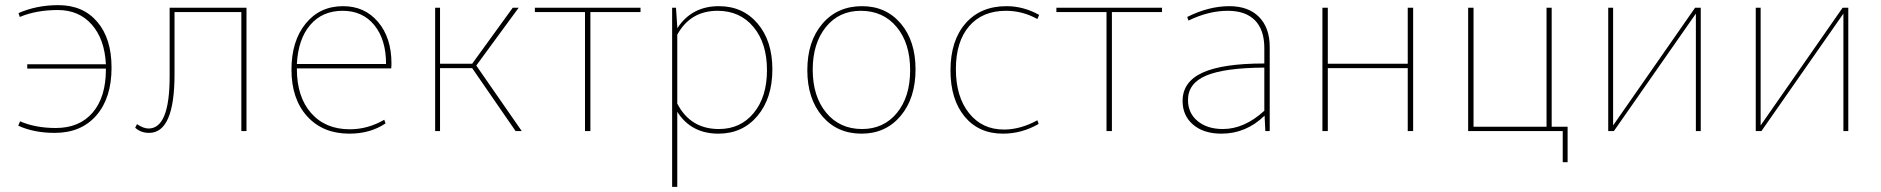

<svg xmlns="http://www.w3.org/2000/svg" viewBox="-20 -510 7318 747"><path d="M193 7Q112 7 51 -21L58 -38Q118 -12 197 -12Q289 -12 340.5 -72Q392 -132 392 -240V-243H86V-260H392Q387 -358 337 -414.5Q287 -471 205 -471Q121 -471 57 -444L52 -459Q122 -490 207 -490Q303 -490 358.5 -425Q414 -360 414 -247Q414 -129 355 -61Q296 7 193 7Z M560 7Q528 7 506 -13L513 -27Q538 -10 558 -10Q640 -10 640 -212V-480H939V0H919V-463H659V-221Q659 7 560 7Z M1339 10Q1236 10 1175 -57.5Q1114 -125 1114 -239Q1114 -350 1169 -418Q1224 -486 1315 -486Q1399 -486 1451 -424.5Q1503 -363 1503 -264Q1503 -251 1502 -244H1135V-242Q1135 -133 1190.5 -70Q1246 -7 1341 -7Q1411 -7 1475 -44L1480 -30Q1421 10 1339 10ZM1313 -468Q1234 -468 1187 -413Q1140 -358 1135 -261H1482Q1482 -356 1436.5 -412Q1391 -468 1313 -468Z M1673 0V-480H1692V-262H1817L1975 -480H1998L1833 -255L2010 0H1986L1817 -245H1692V0Z M2256 0V-463H2061V-480H2472V-463H2277V0Z M2595 217V-480H2610L2615 -406V-400Q2671 -486 2777 -486Q2870 -486 2927.5 -418.5Q2985 -351 2985 -240Q2985 -128 2927 -59Q2869 10 2775 10Q2669 10 2615 -75V217ZM2772 -468Q2666 -468 2615 -375V-107Q2666 -8 2777 -8Q2861 -8 2912.5 -70.5Q2964 -133 2964 -237Q2964 -342 2911.5 -405Q2859 -468 2772 -468Z M3332 10Q3237 10 3179 -58Q3121 -126 3121 -237Q3121 -349 3179.5 -417.5Q3238 -486 3334 -486Q3427 -486 3484.5 -418.5Q3542 -351 3542 -240Q3542 -128 3484 -59Q3426 10 3332 10ZM3334 -8Q3418 -8 3469.5 -70.5Q3521 -133 3521 -237Q3521 -342 3468.5 -405Q3416 -468 3329 -468Q3244 -468 3193 -404.5Q3142 -341 3142 -239Q3142 -135 3194.5 -71.5Q3247 -8 3334 -8Z M3882 10Q3788 10 3733 -56.5Q3678 -123 3678 -236Q3678 -352 3736.5 -419Q3795 -486 3896 -486Q3962 -486 4023 -452L4016 -436Q3958 -468 3894 -468Q3802 -468 3750.5 -408Q3699 -348 3699 -241Q3699 -134 3750 -70Q3801 -6 3886 -6Q3950 -6 4016 -42L4021 -28Q3956 10 3882 10Z M4285 0V-463H4090V-480H4501V-463H4306V0Z M4732 10Q4663 10 4622 -25Q4581 -60 4581 -117Q4581 -192 4659 -227.5Q4737 -263 4899 -263V-323Q4899 -394 4862.5 -431Q4826 -468 4757 -468Q4682 -468 4604 -430L4599 -444Q4683 -486 4763 -486Q4837 -486 4878.5 -444Q4920 -402 4920 -327V0H4903L4900 -60Q4828 10 4732 10ZM4602 -121Q4602 -70 4639.5 -39Q4677 -8 4738 -8Q4821 -8 4899 -79V-247Q4744 -246 4673 -216Q4602 -186 4602 -121Z M5125 0V-480H5146V-262H5457V-480H5478V0H5457V-245H5146V0Z M6060 121V0H5692V-480H5713V-17H5997V-480H6017V-17H6079V121Z M6237 0V-480H6256V-22L6575 -480H6597V0H6578V-457L6259 0Z M6811 0V-480H6830V-22L7149 -480H7171V0H7152V-457L6833 0Z"/></svg>

Font: Cantarell Thin
Style: Regular
Weight: 100
Designer: Dave Crossland, Nikolaus Waxweiler, Florian Fecher, Jacques Le Bailly, Eben Sorkin, Alexei Vanyashin, Alexios Zavras, Em
Version: Version 0.303